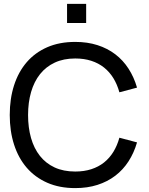

<svg xmlns="http://www.w3.org/2000/svg" viewBox="-20 -950 763 985"><path d="M324 -930H422V-832H324ZM366 15Q285 15 222.5 -12.5Q160 -40 117.2 -89.5Q74.5 -139 52.2 -208Q30 -277 30 -360Q30 -443.5 52.2 -512.5Q74.5 -581.5 117.2 -631Q160 -680.5 222.5 -707.8Q285 -735 366 -735Q428.5 -735 480 -718.5Q531.5 -702 571.5 -671.5Q611.5 -641 639.5 -597.5Q667.5 -554 683 -500.5L592.5 -476.5Q581.5 -516.5 561.8 -548.8Q542 -581 513.8 -603.5Q485.5 -626 448.5 -638Q411.5 -650 366 -650Q306.5 -650 261.2 -629Q216 -608 185.5 -569.8Q155 -531.5 139.5 -478Q124 -424.5 124 -360Q124 -295.5 139.2 -242Q154.5 -188.5 184.8 -150.2Q215 -112 260.2 -91Q305.5 -70 366 -70Q411.5 -70 448.5 -82Q485.5 -94 513.8 -116.5Q542 -139 561.8 -171.2Q581.5 -203.5 592.5 -243.5L683 -219.5Q667.5 -166 639.5 -122.5Q611.5 -79 571.5 -48.5Q531.5 -18 480 -1.5Q428.5 15 366 15Z"/></svg>

Font: Vela Sans Med
Style: Regular
Weight: 500
Designer: Principal design: Mikhail Sharanda - project Manrope.
Design modification: Ravid Balaliev
Foundry: Mikhail Sharanda
Version: Version 1.001